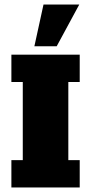

<svg xmlns="http://www.w3.org/2000/svg" viewBox="-20 -823 400 843"><path d="M30 0V-120H80V-463H30V-583H330V-463H280V-120H330V0ZM131 -620 171 -803H328L229 -620Z"/></svg>

Font: Rokkitt SemiBold Black
Style: Regular
Weight: 900
Version: Version 3.103